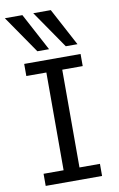

<svg xmlns="http://www.w3.org/2000/svg" viewBox="-106 -1048 687 1105"><g transform="rotate(-10 238.0 -495.5)"><path d="M397.9 -712.9V-642.1H278.3V-70.8H397.9V0H68.4V-70.8H185.5V-642.1H68.4V-712.9ZM272.9 -991.2 390.1 -771.5H321.8L170.4 -991.2ZM106.9 -991.2 224.1 -771.5H155.8L4.4 -991.2Z"/></g></svg>

Font: Andika Eur
Style: Regular
Weight: 400
Designer: Victor Gaultney, Annie Olsen, Julie Remington, Don Collingsworth, Eric Hays, Becca Hirsbrunner
Foundry: SIL International
Version: Version 5.000